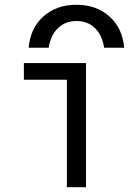

<svg xmlns="http://www.w3.org/2000/svg" viewBox="-20 -784 540 804"><path d="M300 -764Q384 -764 438.5 -715Q493 -666 500 -584H416Q408 -637 377.5 -666.5Q347 -696 300 -696Q254 -696 223 -666.5Q192 -637 184 -584H100Q107 -666 161.5 -715Q216 -764 300 -764ZM260 0V-450H80V-520H340V0Z"/></svg>

Font: M PLUS Code Latin
Style: Regular
Weight: 400
Designer: Coji Morishita
Foundry: UNDERFOREST DESIGN
Version: Version 1.002; ttfautohint (v1.8.3)